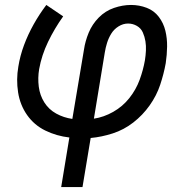

<svg xmlns="http://www.w3.org/2000/svg" viewBox="-20 -550 760 775"><path d="M227 205H313L346 7Q390 3 435 -11.5Q480 -26 518 -55.5Q556 -85 584 -124.5Q612 -164 626.5 -207.5Q641 -251 649 -295Q654 -329 654.5 -362Q655 -395 647.5 -426Q640 -457 621 -482Q602 -507 572 -518.5Q542 -530 509 -530Q475 -530 440 -518Q405 -506 378.5 -479Q352 -452 338 -418Q324 -384 319 -350L272 -70Q237 -75 207 -91.5Q177 -108 159 -136.5Q141 -165 136.5 -200Q132 -235 138 -271Q148 -327 174 -381Q200 -435 235 -484L167 -530Q139 -493 116 -452Q93 -411 77 -368Q61 -325 54 -281Q45 -229 53 -177.5Q61 -126 89.5 -85.5Q118 -45 163 -23Q208 -1 260 5ZM359 -71 403 -338Q406 -357 412 -376.5Q418 -396 429 -414Q440 -432 458.5 -443.5Q477 -455 497 -455Q516 -455 532.5 -445.5Q549 -436 556.5 -419Q564 -402 567 -383.5Q570 -365 569 -345.5Q568 -326 565 -307Q558 -267 543.5 -227.5Q529 -188 502 -154Q475 -120 437 -98.5Q399 -77 359 -71Z"/></svg>

Font: Iosevka Sparkle Oblique
Style: Regular
Weight: 400
Italic angle: -9°
Designer: Belleve Invis
Foundry: Belleve Invis
Version: Version 4.5.0; ttfautohint (v1.8.3)